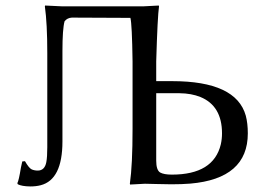

<svg xmlns="http://www.w3.org/2000/svg" viewBox="-20 -668 957 698"><path d="M547.9 -329.1V-84Q547.9 -49.8 562 -41Q575.7 -33.2 605 -33.2Q756.3 -33.2 782.7 -143.1Q787.1 -162.6 787.1 -183.1Q787.1 -283.2 708.5 -315.4Q675.8 -328.6 632.8 -329.1ZM205.1 -645H502L557.1 -647.9L558.1 -645Q552.7 -607.9 547.9 -444.8V-373H606Q838.4 -373 873.5 -247.6Q880.9 -219.7 880.9 -183.1Q880.9 -18.6 671.9 -0.5Q640.6 2 603 2Q584 2 549.8 1Q520.5 0 506.8 0L453.1 2.9L452.1 0Q461.9 -68.4 461.9 -200.2V-444.8Q460 -580.1 454.1 -603L241.2 -604Q224.6 -603 214.8 -590.8Q207 -563 207 -481.9V-153.8Q207 -15.1 127.9 5.4Q111.3 9.8 89.8 9.8Q59.1 9.3 44.9 2L43 -2Q48.3 -10.7 56.2 -59.6Q58.6 -72.3 61 -81.1L70.8 -82Q85 -57.1 95.2 -52.2Q105 -47.9 117.2 -47.9Q142.6 -47.9 148.4 -78.6Q151.9 -97.2 151.9 -132.8V-475.1Q151.9 -582.5 143.1 -645L144 -647.9Q145.5 -647.9 205.1 -645Z"/></svg>

Font: Linux Biolinum Capitals O
Style: Small Caps
Weight: 400
Designer: Philipp H. Poll
Foundry: Philipp H. Poll
Version: Version 1.0.4